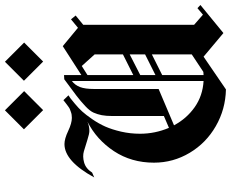

<svg xmlns="http://www.w3.org/2000/svg" viewBox="-97 -805 912 758"><g transform="rotate(-90 359.0 -426.0)"><path d="M227.5 -787.5 302.5 -862.5 378.3 -786.7 303.3 -711.7ZM419.2 -787.5 494.2 -862.5 570 -786.7 495 -711.7ZM56.7 -518.3 37.5 -510Q101.7 -627.5 169.2 -627.5Q190 -627.5 220.8 -612.9Q251.7 -598.3 272.5 -598.3Q279.2 -598.3 285 -599.2Q290.8 -600 297.1 -602.5Q303.3 -605 307.1 -606.2Q310.8 -607.5 317.5 -612.5Q324.2 -617.5 325.4 -618.3Q326.7 -619.2 334.6 -625.4Q342.5 -631.7 342.5 -631.7L361.7 -611.7Q355 -607.5 350.4 -604.2Q345.8 -600.8 328.3 -586.2Q310.8 -571.7 297.9 -557.5Q285 -543.3 267.5 -517.9Q250 -492.5 238.3 -466.2Q226.7 -440 218.3 -403.8Q210 -367.5 210 -329.2Q210 -270 233.3 -215L280 -235V-438.3Q280 -463.3 283.3 -480.4Q286.7 -497.5 293.3 -512.5Q300 -527.5 319.2 -545.4Q338.3 -563.3 360 -580Q381.7 -596.7 425 -628.3L441.7 -629.2V-560.8L555.8 -634.2L628.3 -574.2L661.7 -601.7L676.7 -583.3L640 -553.3V-115.8L680 -80.8L705.8 -102.5L718.3 -90.8L607.5 0L514.2 -78.3L385 10Q306.7 8.3 240 -30Q173.3 -68.3 134.6 -133.3Q95.8 -198.3 95.8 -274.2Q95.8 -363.3 141.2 -432.1Q186.7 -500.8 257.5 -536.7Q240 -529.2 220.8 -529.2Q210 -529.2 185.4 -537.1Q160.8 -545 140.8 -550.8Q120.8 -556.7 96.7 -550Q72.5 -543.3 56.7 -518.3ZM418.3 -598.3Q401.7 -585.8 394.2 -565.8Q386.7 -545.8 386.7 -510.8V-255.8L243.3 -195Q270 -145 315 -113.3Q360 -81.7 418.3 -78.3Q418.3 -165 418.3 -338.3Q418.3 -511.7 418.3 -598.3ZM441.7 -355.8 523.3 -396.7V-508.3L477.5 -559.2L441.7 -536.7ZM441.7 -328.3V-268.3L523.3 -309.2V-370ZM441.7 -241.7V-78.3Q448.3 -78.3 454.2 -79.2L523.3 -125V-282.5Z"/></g></svg>

Font: Chomsky
Style: Regular
Weight: 400
Version: Version 2.3